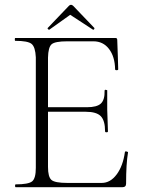

<svg xmlns="http://www.w3.org/2000/svg" viewBox="-20 -784 590 804"><path d="M187 -660Q185 -658 181 -662Q178 -665 180 -667L268 -759Q277 -769 287 -759L375 -667Q376 -666 375 -663.5Q374 -661 372.5 -660Q371 -659 369 -660L274 -722ZM503 -147Q504 -152 512 -149Q517 -148 516 -145Q508 -98 508 -15Q508 0 492 0H46Q43 0 43 -6Q43 -12 46 -12Q99 -12 114.5 -24.5Q130 -37 130 -81V-544Q128 -587 112.5 -600Q97 -613 44 -613Q42 -613 42 -619Q42 -625 44 -625H464Q471 -625 471 -616Q472 -595 473.5 -545.5Q475 -496 475 -494Q475 -490 468.5 -490Q462 -490 462 -494Q461 -547 436.5 -579Q412 -611 371 -611H262Q210 -611 196 -598.5Q182 -586 181 -543V-335H344Q386 -335 402.5 -350.5Q419 -366 418 -404Q418 -410 426 -407Q430 -407 429 -404Q429 -387 429 -373.5Q429 -360 429 -346.5Q429 -333 429 -325Q429 -310 430.5 -281Q432 -252 432 -234Q432 -230 426 -230Q420 -230 420 -234Q420 -279 402 -297.5Q384 -316 339 -316H181V-85Q181 -43 195.5 -30.5Q210 -18 262 -18H406Q442 -18 468.5 -53.5Q495 -89 503 -147Z"/></svg>

Font: Cormorant Upright Light
Style: Regular
Weight: 300
Designer: Christian Thalmann (Catharsis Fonts)
Foundry: Catharsis Fonts
Version: Version 3.302;PS 003.302;hotconv 1.0.88;makeotf.lib2.5.64775